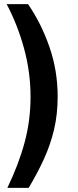

<svg xmlns="http://www.w3.org/2000/svg" viewBox="-20 -761 376 924"><path d="M15.5 143Q70 30 98.5 -75.8Q127 -181.5 127 -295Q127 -414 95.5 -528.8Q64 -643.5 12 -741H115Q179 -648 218.2 -534.2Q257.5 -420.5 257.5 -296Q257.5 -210.5 240 -137Q222.5 -63.5 191.2 4.8Q160 73 118 143Z"/></svg>

Font: Public Sans Thin
Style: Bold
Weight: 700
Version: Version 2.001